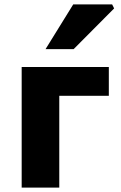

<svg xmlns="http://www.w3.org/2000/svg" viewBox="-20 -848 546 868"><path d="M78 -545H472V-415H248V0H78ZM311 -828H487L496 -810L313 -626H186Z"/></svg>

Font: Nebula Sans Bold
Style: Regular
Weight: 700
Designer: Paul D. Hunt for Adobe (as Source Sans)
Foundry: Nebula Entertainment & Broadcasting LLC
Version: Version 1.010